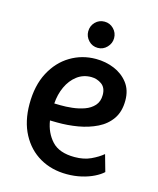

<svg xmlns="http://www.w3.org/2000/svg" viewBox="-101 -715 650 790"><g transform="rotate(15 224.5 -319.5)"><path d="M258 4Q193.3 4 143.2 -24.9Q93.1 -53.8 64.4 -107.8Q35.7 -161.8 35.7 -235.7Q35.7 -314.6 65.2 -370.4Q94.6 -426.1 144 -455.7Q193.3 -485.3 252.5 -485.3Q294 -485.3 330.4 -470.3Q366.8 -455.3 389.9 -425.5Q413 -395.8 413 -351.1Q413 -303.9 391.5 -272.7Q370 -241.5 333.7 -223.7Q297.5 -205.9 253.8 -198.3Q210 -190.8 165.1 -191.3L134.6 -191.8Q142.5 -140.6 174 -106.5Q205.5 -72.4 270.8 -72.4Q310.1 -72.4 339.6 -86.1Q369 -99.8 389.4 -116.8L409.5 -45.5Q395.8 -32.6 372.8 -21.2Q349.8 -9.8 320.5 -2.9Q291.3 4 258 4ZM133.7 -263.9 159 -263.4Q182.3 -262.9 209.7 -265.9Q237 -268.9 261.4 -277.6Q285.8 -286.3 301.5 -303.6Q317.2 -321 317.2 -349Q317.2 -380.1 297.3 -394.3Q277.4 -408.4 253.1 -408.4Q218.6 -408.4 192.6 -388.6Q166.6 -368.8 151.4 -335.9Q136.2 -303 133.7 -263.9ZM247 -531Q223.4 -531 207.5 -547.9Q191.7 -564.7 191.7 -586.9Q191.7 -610 207.5 -626.3Q223.4 -642.7 247 -642.7Q269.7 -642.7 285.8 -626.3Q301.9 -610 301.9 -586.9Q301.9 -564.7 285.8 -547.9Q269.7 -531 247 -531Z"/></g></svg>

Font: Kreon Light
Style: Regular
Weight: 300
Designer: Julia Petretta
Foundry: Julia Petretta and Eli Heuer
Version: Version 2.002